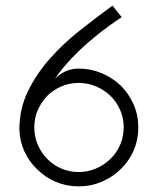

<svg xmlns="http://www.w3.org/2000/svg" viewBox="-20 -655 560 683"><path d="M148 -90Q127 -111 114.5 -140Q102 -169 102 -202Q102 -235 114.5 -263.5Q127 -292 148 -314Q169 -335 198 -347.5Q227 -360 260 -360Q293 -360 322 -347.5Q351 -335 373 -314Q395 -292 407.5 -263.5Q420 -235 420 -202Q420 -169 407.5 -140Q395 -111 373 -90Q351 -68 321.5 -55.5Q292 -43 260 -43Q227 -43 198 -55.5Q169 -68 148 -90ZM410 -54Q439 -82 455.5 -120Q472 -158 472 -202Q472 -245 455.5 -283Q439 -321 410 -350Q381 -378 342 -394.5Q303 -411 260 -411Q234 -411 212.5 -401Q191 -391 175 -374Q190 -397 211.5 -422Q233 -447 262 -475Q291 -503 328.5 -533Q366 -563 413 -594Q405 -604 396.5 -614.5Q388 -625 380 -635Q324 -594 265 -547.5Q206 -501 158 -447Q110 -393 79.5 -330.5Q49 -268 49 -195Q50 -153 67 -116Q84 -79 113 -52Q141 -24 179 -8Q217 8 260 8Q303 8 342 -8.5Q381 -25 410 -54Z"/></svg>

Font: Josefin Slab Medium
Style: Regular
Weight: 500
Designer: Santiago Orozco
Foundry: Typemade
Version: Version 2.000